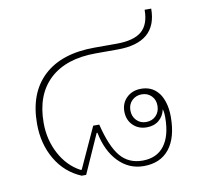

<svg xmlns="http://www.w3.org/2000/svg" viewBox="-69 -642 742 719"><g transform="rotate(-10 302.5 -283.0)"><path d="M186 0Q124 -26 89.5 -85Q55 -144 55 -220Q55 -337 123 -400.5Q191 -464 317 -464H400Q466 -464 496 -489.5Q526 -515 526 -571H551Q551 -442 400 -442H318Q204 -442 142 -384Q80 -326 80 -219Q80 -155 108.5 -101.5Q137 -48 186 -22H190L261 -177H284Q305 -91 336.5 -53.5Q368 -16 421 -16Q475 -16 503.5 -53.5Q532 -91 532 -161Q532 -183 528 -192Q523 -167 504.5 -151.5Q486 -136 458 -136Q426 -136 405.5 -156.5Q385 -177 385 -209Q385 -241 406.5 -261.5Q428 -282 461 -282Q499 -282 522 -257Q536 -243 544.5 -217.5Q553 -192 553 -160Q553 -80 519 -37.5Q485 5 422 5Q366 5 326 -36Q286 -77 272 -148H269L203 0ZM459 -156Q482 -156 496.5 -171Q511 -186 511 -209Q511 -232 496.5 -246.5Q482 -261 460 -261Q438 -261 423 -246.5Q408 -232 408 -209Q408 -186 422.5 -171Q437 -156 459 -156Z"/></g></svg>

Font: Noto Sans Thai Looped UI Thin
Style: Regular
Weight: 100
Designer: Cadson Demak Team
Foundry: Cadson Demak Co., Ltd.
Version: Version 1.000; ttfautohint (v1.8.4.7-5d5b)